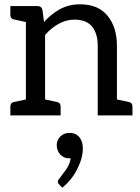

<svg xmlns="http://www.w3.org/2000/svg" viewBox="-20 -535 647 890"><path d="M28 0V-41Q28 -59 44 -62L100 -74V-433L44 -445Q28 -448 28 -466V-507H153Q173 -507 177 -488L184 -433Q217 -470 258 -492.5Q299 -515 352 -515Q435 -515 478.5 -462Q522 -409 522 -323V-74L578 -62Q594 -59 594 -41V0H433V-323Q433 -380 406.5 -412Q380 -444 326 -444Q287 -444 252.5 -425Q218 -406 189 -373V-74L245 -62Q261 -59 261 -41V0ZM269 335 254 320Q248 314 248 306Q248 300 255 293Q266 279 284.5 253.5Q303 228 308 199H301Q276 199 259.5 181.5Q243 164 243 137Q243 114 260 97.5Q277 81 302 81Q332 81 348 101Q364 121 364 152Q364 198 338 249Q312 300 269 335Z"/></svg>

Font: Aleo
Style: Regular
Weight: 400
Designer: Alessio Laiso
Foundry: Alessio Laiso
Version: Version 2.001; ttfautohint (v1.8.4.7-5d5b);gftools[0.9.29]